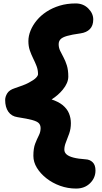

<svg xmlns="http://www.w3.org/2000/svg" viewBox="-20 -832 593 1116"><path d="M422 264Q374 264 329.5 248Q285 232 250 204.5Q215 177 194.5 143.5Q174 110 174 74Q174 30 184.5 3Q195 -24 205.5 -44.5Q216 -65 216 -87Q216 -104 206.5 -115Q197 -126 168.5 -134Q140 -142 82 -151Q47 -156 28.5 -182.5Q10 -209 10 -251Q10 -270 22 -289.5Q34 -309 65 -319Q118 -336 147.5 -351.5Q177 -367 189 -379.5Q201 -392 201 -401Q201 -426 192.5 -448Q184 -470 173 -492Q162 -514 153.5 -538.5Q145 -563 145 -593Q145 -623 157.5 -654Q170 -685 193.5 -713.5Q217 -742 250.5 -764Q284 -786 326.5 -799Q369 -812 420 -812Q464 -812 493 -783Q522 -754 522 -719Q522 -683 502.5 -663Q483 -643 448 -638Q397 -631 369.5 -623Q342 -615 331.5 -603.5Q321 -592 321 -575Q321 -555 329.5 -537Q338 -519 349 -499Q360 -479 368.5 -452Q377 -425 377 -387Q377 -350 345 -311Q319 -279 280 -254Q319 -241 343 -222Q370 -200 381 -173Q392 -146 392 -116Q392 -84 382.5 -56.5Q373 -29 363.5 -6Q354 17 354 38Q354 54 367 65.5Q380 77 407 84Q434 91 477 94Q502 95 518.5 111Q535 127 535 159Q535 202 503.5 233Q472 264 422 264Z"/></svg>

Font: Shantell Sans Light ExtraBold
Style: Regular
Weight: 800
Version: Version 1.011;[c5ecc13dd]